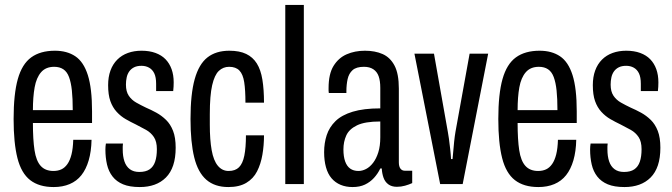

<svg xmlns="http://www.w3.org/2000/svg" viewBox="-20 -744 2714 776"><path d="M197 12Q138 12 102 -16Q66 -44 50.5 -105Q35 -166 35 -263Q35 -364 52 -424.5Q69 -485 106 -512Q143 -539 202 -539Q251 -539 284.5 -516.5Q318 -494 335 -440.5Q352 -387 352 -294V-247H113Q113 -180 119.5 -137Q126 -94 144.5 -73.5Q163 -53 196 -53Q214 -53 228 -59.5Q242 -66 252.5 -81Q263 -96 269 -120Q275 -144 276 -179H350Q349 -132 338.5 -96Q328 -60 309 -36Q290 -12 261.5 0Q233 12 197 12ZM113 -299H274Q274 -346 270.5 -378.5Q267 -411 259 -432.5Q251 -454 236 -464Q221 -474 199 -474Q165 -474 146 -452Q127 -430 120 -391Q113 -352 113 -299Z M545 12Q504 12 477.5 1Q451 -10 435 -30.5Q419 -51 412.5 -79Q406 -107 406 -140Q406 -146 406.5 -152Q407 -158 408 -164H477Q476 -158 476 -152Q476 -146 476 -140Q476 -112 483 -91.5Q490 -71 505 -60Q520 -49 543 -49Q569 -49 584.5 -59.5Q600 -70 607 -90.5Q614 -111 614 -141Q614 -172 602 -190Q590 -208 570.5 -219Q551 -230 529 -241Q508 -251 488 -262.5Q468 -274 451.5 -292Q435 -310 426 -335.5Q417 -361 417 -400Q417 -433 426.5 -459Q436 -485 454 -503Q472 -521 497 -530Q522 -539 552 -539Q584 -539 608.5 -530Q633 -521 649 -504.5Q665 -488 673.5 -464.5Q682 -441 682 -411Q682 -403 681.5 -393.5Q681 -384 680 -376H611V-405Q611 -432 603.5 -447.5Q596 -463 582.5 -470.5Q569 -478 552 -478Q534 -478 522 -472Q510 -466 502.5 -455.5Q495 -445 492 -431Q489 -417 489 -402Q489 -374 500.5 -357Q512 -340 530.5 -329.5Q549 -319 570 -309Q591 -300 612 -288.5Q633 -277 651 -259.5Q669 -242 679.5 -215Q690 -188 690 -147Q690 -106 680 -76Q670 -46 650.5 -26.5Q631 -7 604.5 2.5Q578 12 545 12Z M903 12Q848 12 814 -17.5Q780 -47 765 -108Q750 -169 750 -263Q750 -364 767 -424.5Q784 -485 818.5 -512Q853 -539 907 -539Q948 -539 975 -526Q1002 -513 1018 -487.5Q1034 -462 1040.5 -422Q1047 -382 1047 -329H972Q972 -380 967 -412Q962 -444 947.5 -459Q933 -474 906 -474Q882 -474 864.5 -457.5Q847 -441 837.5 -399.5Q828 -358 828 -283V-240Q828 -179 835.5 -137Q843 -95 860.5 -74Q878 -53 904 -53Q931 -53 946 -68Q961 -83 967.5 -115Q974 -147 974 -197H1047Q1047 -156 1040.5 -118.5Q1034 -81 1019 -51.5Q1004 -22 975.5 -5Q947 12 903 12Z M1133 0V-724H1208V0Z M1405 12Q1378 12 1356.5 3Q1335 -6 1320 -23.5Q1305 -41 1297.5 -68Q1290 -95 1290 -129Q1290 -166 1300.5 -198Q1311 -230 1336 -254.5Q1361 -279 1405.5 -292.5Q1450 -306 1517 -306V-389Q1517 -417 1510.5 -435.5Q1504 -454 1489 -464Q1474 -474 1451 -474Q1420 -474 1405 -460.5Q1390 -447 1385 -424.5Q1380 -402 1380 -375V-368H1309Q1308 -372 1308 -377Q1308 -382 1308 -388Q1308 -445 1328 -477.5Q1348 -510 1381 -524.5Q1414 -539 1455 -539Q1496 -539 1526.5 -525.5Q1557 -512 1574.5 -479Q1592 -446 1592 -386V-88Q1592 -71 1598.5 -62.5Q1605 -54 1616 -54H1646V-4Q1633 2 1617 6.5Q1601 11 1584 11Q1563 11 1549.5 1Q1536 -9 1530 -26Q1524 -43 1523 -63H1517Q1507 -42 1491.5 -25Q1476 -8 1455 2Q1434 12 1405 12ZM1429 -53Q1444 -53 1459.5 -61Q1475 -69 1488 -86Q1501 -103 1509 -128.5Q1517 -154 1517 -189V-253Q1455 -253 1423 -237.5Q1391 -222 1379.5 -196.5Q1368 -171 1368 -140Q1368 -111 1375 -91.5Q1382 -72 1395.5 -62.5Q1409 -53 1429 -53Z M1759 0 1655 -527H1734L1790 -211Q1792 -202 1794.5 -183Q1797 -164 1799.5 -142Q1802 -120 1803 -101H1809Q1810 -108 1811.5 -128Q1813 -148 1815.5 -171.5Q1818 -195 1821 -212L1878 -527H1953L1850 0Z M2156 12Q2097 12 2061 -16Q2025 -44 2009.5 -105Q1994 -166 1994 -263Q1994 -364 2011 -424.5Q2028 -485 2065 -512Q2102 -539 2161 -539Q2210 -539 2243.5 -516.5Q2277 -494 2294 -440.5Q2311 -387 2311 -294V-247H2072Q2072 -180 2078.5 -137Q2085 -94 2103.5 -73.5Q2122 -53 2155 -53Q2173 -53 2187 -59.5Q2201 -66 2211.5 -81Q2222 -96 2228 -120Q2234 -144 2235 -179H2309Q2308 -132 2297.5 -96Q2287 -60 2268 -36Q2249 -12 2220.5 0Q2192 12 2156 12ZM2072 -299H2233Q2233 -346 2229.5 -378.5Q2226 -411 2218 -432.5Q2210 -454 2195 -464Q2180 -474 2158 -474Q2124 -474 2105 -452Q2086 -430 2079 -391Q2072 -352 2072 -299Z M2504 12Q2463 12 2436.5 1Q2410 -10 2394 -30.5Q2378 -51 2371.5 -79Q2365 -107 2365 -140Q2365 -146 2365.5 -152Q2366 -158 2367 -164H2436Q2435 -158 2435 -152Q2435 -146 2435 -140Q2435 -112 2442 -91.5Q2449 -71 2464 -60Q2479 -49 2502 -49Q2528 -49 2543.5 -59.5Q2559 -70 2566 -90.5Q2573 -111 2573 -141Q2573 -172 2561 -190Q2549 -208 2529.5 -219Q2510 -230 2488 -241Q2467 -251 2447 -262.5Q2427 -274 2410.5 -292Q2394 -310 2385 -335.5Q2376 -361 2376 -400Q2376 -433 2385.5 -459Q2395 -485 2413 -503Q2431 -521 2456 -530Q2481 -539 2511 -539Q2543 -539 2567.5 -530Q2592 -521 2608 -504.5Q2624 -488 2632.5 -464.5Q2641 -441 2641 -411Q2641 -403 2640.5 -393.5Q2640 -384 2639 -376H2570V-405Q2570 -432 2562.5 -447.5Q2555 -463 2541.5 -470.5Q2528 -478 2511 -478Q2493 -478 2481 -472Q2469 -466 2461.5 -455.5Q2454 -445 2451 -431Q2448 -417 2448 -402Q2448 -374 2459.5 -357Q2471 -340 2489.5 -329.5Q2508 -319 2529 -309Q2550 -300 2571 -288.5Q2592 -277 2610 -259.5Q2628 -242 2638.5 -215Q2649 -188 2649 -147Q2649 -106 2639 -76Q2629 -46 2609.5 -26.5Q2590 -7 2563.5 2.5Q2537 12 2504 12Z"/></svg>

Font: Archivo ExtraCondensed
Style: Regular
Weight: 400
Width: 2
Designer: Hector Gatti
Foundry: Omnibus-Type
Version: Version 2.001